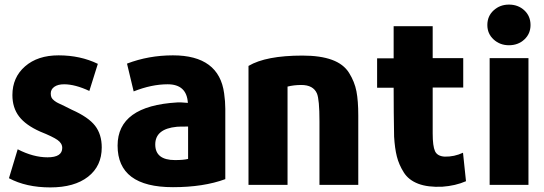

<svg xmlns="http://www.w3.org/2000/svg" viewBox="-20 -794 2369 836"><path d="M423 -152Q423 -71 363.5 -24.5Q304 22 199 22Q94 22 19 -18L57 -144Q125 -109 187 -109Q251 -109 251 -150Q251 -170 230.5 -184.5Q210 -199 155 -221Q92 -249 63 -287Q34 -325 34 -380Q34 -457 89 -505Q144 -553 235 -553Q330 -553 406 -516L369 -398Q307 -427 259 -427Q232 -427 216.5 -416Q201 -405 201 -387Q201 -377 204 -370Q207 -363 216 -356Q225 -349 232.5 -345.5Q240 -342 260 -332.5Q280 -323 293 -316Q365 -284 394 -246.5Q423 -209 423 -152Z M961 -14Q866 21 733 21Q492 21 492 -160Q492 -333 752 -348Q765 -349 798 -346Q793 -427 710 -427Q640 -427 562 -396L533 -517Q627 -553 733 -553Q934 -553 956 -387Q961 -352 961 -320ZM799 -102V-243Q759 -243 750 -242Q656 -233 656 -165Q656 -97 742 -97Q779 -97 799 -102Z M1540 11H1371V-266Q1371 -361 1360 -387Q1344 -424 1292 -424Q1260 -424 1232 -417V11H1062V-507Q1138 -552 1297 -552Q1375 -552 1425.5 -533.5Q1476 -515 1500 -476.5Q1524 -438 1532 -396.5Q1540 -355 1540 -291Z M2009 -5Q1963 15 1906 19Q1843 22 1801 6Q1759 -10 1738 -43.5Q1717 -77 1708 -112.5Q1699 -148 1696 -199Q1694 -303 1694 -412H1622V-540H1694V-680H1864V-541H1997V-413H1864V-213Q1864 -158 1874 -136Q1884 -114 1916 -112Q1958 -111 1996 -129Q1998 -108 2002.5 -67Q2007 -26 2009 -5Z M2290 -685Q2290 -647 2263 -622Q2236 -597 2196 -597Q2157 -597 2129.5 -622Q2102 -647 2102 -685Q2102 -724 2129.5 -749Q2157 -774 2196 -774Q2236 -774 2263 -749Q2290 -724 2290 -685ZM2281 11H2112V-541H2281Z"/></svg>

Font: Repo
Style: ExtraBold
Weight: 800
Designer: Stefan Peev
Foundry: Context Ltd
Version: Version 001.000